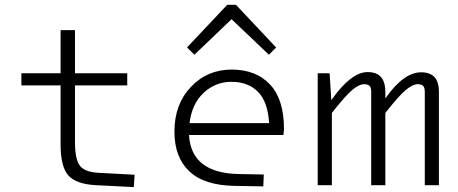

<svg xmlns="http://www.w3.org/2000/svg" viewBox="-20 -761 1881 789"><path d="M229 -167V-410.2H67.9V-460H229V-637.2H288.1V-460H502.9V-410.2H288.1V-178.2Q288.1 -106 308.3 -79.8Q328.6 -53.7 386.2 -50.8L533.2 -43L529.8 7.8L374 0Q292.5 -4.4 260.7 -40.3Q229 -76.2 229 -167Z M748.5 -565.9 913.6 -741.2H949.7L1114.7 -565.9L1085 -536.1L931.6 -682.1L778.8 -536.1ZM959 -45.9 1064 -43.9 1062 4.9 944.8 2.9Q819.3 1 758.1 -56.9Q696.8 -114.7 696.8 -220.2Q696.8 -332.5 764.4 -403.8Q832 -475.1 931.6 -475.1Q1032.2 -475.1 1089.6 -413.8Q1147 -352.5 1147 -231Q1147 -223.1 1144.5 -206.1H756.8Q765.6 -50.3 959 -45.9ZM931.6 -424.8Q865.2 -424.8 816.9 -379.6Q768.6 -334.5 758.8 -254.9H1085.9Q1080.6 -343.3 1039.8 -384Q999 -424.8 931.6 -424.8Z M1334.5 -460 1341.3 -351.1H1342.8Q1422.9 -464.8 1490.7 -464.8Q1526.4 -464.8 1544.9 -445.1Q1563.5 -425.3 1563.5 -381.8V-357.9H1564.5Q1639.2 -463.9 1710.4 -463.9Q1746.6 -463.9 1765.1 -444.6Q1783.7 -425.3 1783.7 -381.8V0H1725.6V-383.8Q1725.6 -400.9 1719 -408Q1712.4 -415 1696.8 -415Q1675.8 -415 1647.2 -391.1Q1618.7 -367.2 1563.5 -296.9V0H1505.4V-384.8Q1505.4 -400.9 1498.8 -408Q1492.2 -415 1476.6 -415Q1455.6 -415 1427.2 -391.1Q1398.9 -367.2 1343.8 -296.9V0H1285.6V-460Z"/></svg>

Font: IntelOne Mono Light
Style: Regular
Weight: 300
Designer: Fred Shallcrass
Foundry: Frere-Jones Type LLC
Version: Version 1.200;hotconv 1.1.0;makeotfexe 2.6.0;FJTRelease1.2